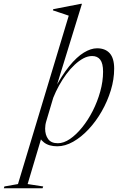

<svg xmlns="http://www.w3.org/2000/svg" viewBox="-156 -755 628 1004"><path d="M86.5 -123Q83 -112 81.5 -101.8Q80 -91.5 80 -82.5Q80 -49.5 95.8 -27.8Q111.5 -6 146.5 -6Q177 -6 209.8 -28.2Q242.5 -50.5 273.5 -88.8Q304.5 -127 329 -175.2Q353.5 -223.5 368.2 -276.5Q383 -329.5 383 -380Q383 -423.5 368.2 -442.8Q353.5 -462 326 -462Q303 -462 280 -449.8Q257 -437.5 234.2 -416.2Q211.5 -395 191 -367.5Q170.5 -340 153 -308.2Q135.5 -276.5 122.5 -244ZM132.5 -280.5 126 -283Q167 -361 206.2 -409.2Q245.5 -457.5 282.5 -480Q319.5 -502.5 351.5 -502.5Q394.5 -502.5 417.8 -476.5Q441 -450.5 441 -396Q441 -340 423.5 -282.8Q406 -225.5 376 -173Q346 -120.5 307.5 -79.2Q269 -38 226.8 -14Q184.5 10 143.5 10Q100 10 74.2 -10Q48.5 -30 41 -60L66 -52.5L-11.5 207.5L70 220L66.5 229.5H-136L-133 220L-62 207.5L203.5 -673Q194.5 -676.5 180.5 -681Q166.5 -685.5 150.8 -690.8Q135 -696 120.5 -701L122.5 -707L266.5 -735H272.5Z"/></svg>

Font: Newsreader 60pt Light
Style: Italic
Weight: 300
Italic angle: -17°
Designer: Hugues Gentile
Foundry: Production Type
Version: Version 1.003